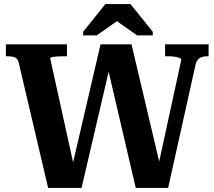

<svg xmlns="http://www.w3.org/2000/svg" viewBox="-20 -929 1060 949"><path d="M9 -710H311V-651H295Q280 -651 264.5 -650Q249 -649 238.5 -647Q228 -645 228 -641L347 -101L335 -99L477 -710H630L773 -105L761 -104L876 -633Q876 -639 866.5 -643Q857 -647 842 -649Q827 -651 812 -651H796V-710H1011V-651H1005Q982 -651 967 -642Q952 -633 946 -607L811 0H651L511 -600H523L383 0H218L73 -617Q68 -640 53 -645.5Q38 -651 15 -651H9ZM625 -909H501L391 -772V-754H458L589 -846H527L658 -754H735V-772Z"/></svg>

Font: Roboto Serif 28pt SemiBold
Style: Regular
Weight: 600
Designer: Greg Gazdowicz
Foundry: Commercial Type
Version: Version 1.008